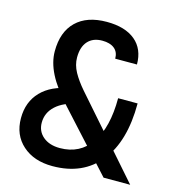

<svg xmlns="http://www.w3.org/2000/svg" viewBox="-107 -793 811 892"><g transform="rotate(15 299.0 -346.5)"><path d="M469.7 0 217.8 -276.4Q154.3 -346.2 126.5 -401.6Q98.6 -457 98.6 -508.8Q98.6 -602.1 150.6 -652.6Q202.6 -703.1 297.9 -703.1L299.8 -613.3Q255.4 -613.3 230.7 -585.9Q206.1 -558.6 206.1 -507.8Q206.1 -472.2 224.9 -438Q243.7 -403.8 276.4 -366.2L597.7 0ZM225.6 9.8Q136.2 9.8 81.8 -38.8Q27.3 -87.4 27.3 -168Q27.3 -246.6 75.9 -296.9Q124.5 -347.2 212.9 -360.4L266.6 -300.8Q199.2 -287.6 162.6 -254.2Q126 -220.7 126 -172.9Q126 -131.3 156.5 -105.7Q187 -80.1 237.3 -80.1Q334 -80.1 386.7 -156.7Q439.5 -233.4 439.5 -374H533.2Q533.2 -190.9 452.6 -90.6Q372.1 9.8 225.6 9.8ZM378.9 -547.9Q378.9 -579.6 358.2 -596.4Q337.4 -613.3 299.8 -613.3L297.9 -703.1Q386.2 -703.1 434.8 -662.6Q483.4 -622.1 483.4 -547.9Z"/></g></svg>

Font: Cascadia Mono
Style: Regular
Weight: 400
Monospace: yes
Designer: Aaron Bell
Foundry: Saja Typeworks
Version: Version 2102.003